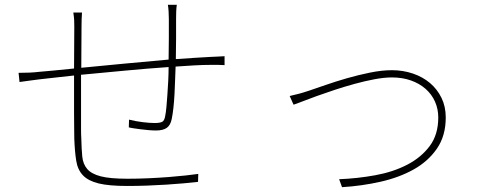

<svg xmlns="http://www.w3.org/2000/svg" viewBox="-20 -775 2040 796"><path d="M713 -755Q711 -742 710.5 -726Q710 -710 710 -697Q710 -661 710 -614.5Q710 -568 709 -530Q747 -533 783 -535Q819 -537 851 -539Q870 -540 884 -540.5Q898 -541 911 -542V-505Q901 -506 885 -506Q869 -506 851 -506Q823 -506 786.5 -504Q750 -502 708 -499Q707 -475 706 -445Q705 -415 703.5 -385.5Q702 -356 699 -328.5Q696 -301 692 -282Q687 -256 671.5 -245Q656 -234 627 -234Q613 -234 596 -235.5Q579 -237 563.5 -239Q548 -241 534.5 -243Q521 -245 514 -247L515 -279Q543 -272 572 -268.5Q601 -265 621 -265Q643 -265 652.5 -270Q662 -275 665 -295Q668 -309 670 -332Q672 -355 674 -383Q676 -411 677.5 -440.5Q679 -470 679 -497Q592 -491 496.5 -482Q401 -473 316 -465Q316 -422 316 -380.5Q316 -339 316 -303.5Q316 -268 316 -241.5Q316 -215 317 -202Q318 -158 321 -126.5Q324 -95 341.5 -74.5Q359 -54 397.5 -44Q436 -34 509 -34Q553 -34 596.5 -36Q640 -38 679 -41Q718 -44 749.5 -47.5Q781 -51 802 -54L801 -21Q776 -18 742 -15Q708 -12 669.5 -9.5Q631 -7 589.5 -5.5Q548 -4 508 -4Q432 -4 389 -14.5Q346 -25 324 -48Q302 -71 296 -108.5Q290 -146 288 -200Q288 -216 287.5 -244Q287 -272 287 -307.5Q287 -343 287 -383Q287 -423 287 -462Q242 -457 205.5 -453Q169 -449 143 -446Q120 -443 101 -440.5Q82 -438 61 -435L57 -473Q83 -473 103.5 -474Q124 -475 140 -477Q164 -479 201.5 -482.5Q239 -486 287 -491L288 -665Q288 -679 287.5 -691Q287 -703 284 -723H320Q319 -713 318.5 -696Q318 -679 318 -665L317 -494Q398 -502 493.5 -511Q589 -520 679 -528Q679 -549 679.5 -571.5Q680 -594 680 -616.5Q680 -639 680 -659.5Q680 -680 680 -697Q680 -711 679 -727.5Q678 -744 676 -755Z M1181 -377Q1203 -382 1220 -386.5Q1237 -391 1261 -399Q1288 -408 1329.5 -422.5Q1371 -437 1418 -450.5Q1465 -464 1514 -474Q1563 -484 1605 -484Q1651 -484 1692 -470Q1733 -456 1763 -430.5Q1793 -405 1810.5 -369Q1828 -333 1828 -288Q1828 -212 1791.5 -159Q1755 -106 1695 -72.5Q1635 -39 1557.5 -21.5Q1480 -4 1398 1L1386 -32Q1462 -35 1536 -48.5Q1610 -62 1668 -92Q1726 -122 1761.5 -169.5Q1797 -217 1797 -288Q1797 -323 1783.5 -353.5Q1770 -384 1744.5 -406.5Q1719 -429 1683.5 -441.5Q1648 -454 1605 -454Q1573 -454 1533 -446.5Q1493 -439 1451 -427.5Q1409 -416 1368 -402.5Q1327 -389 1292.5 -376.5Q1258 -364 1232.5 -354Q1207 -344 1197 -341L1181 -377Z"/></svg>

Font: SpoqaHanSans
Style: Thin
Weight: 250
Designer: [Spoqa Han Sans] Dong-huui Kim \uAE40 \uB3D9 \uD718   [Noto Sans] Ryoko NISHIZUKA \u897F \u585A \u6DBC \u5B50  (kana & i
Foundry: Spoqa (http://bi.spoqa.com)
Version: Version 1.004;PS 1.004;hotconv 1.0.82;makeotf.lib2.5.63406